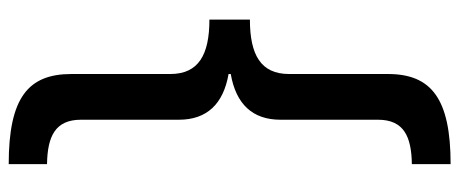

<svg xmlns="http://www.w3.org/2000/svg" viewBox="-327 -512 1055 441"><g transform="rotate(-90 200.5 -291.5)"><path d="M44 -799V-711C108 -710 146 -692 146 -633V-408C146 -344 182 -306 251 -294V-289C182 -277 146 -239 146 -175V49C146 109 107 126 44 127V216C194 216 251 172 251 72V-155C251 -220 295 -245 376 -245V-338C295 -338 251 -363 251 -428V-655C251 -754 197 -799 44 -799Z"/></g></svg>

Font: Noto Sans Sinhala SemiBold
Style: Regular
Weight: 600
Designer: Jelle Bosma - Monotype Design Team
Foundry: Monotype Imaging Inc.
Version: Version 2.006